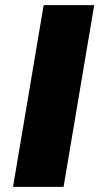

<svg xmlns="http://www.w3.org/2000/svg" viewBox="-20 -732 389 752"><path d="M151 -712H349L229 0H31Z"/></svg>

Font: Nebula Sans Black
Style: Regular
Weight: 900
Italic angle: -9°
Designer: Paul D. Hunt for Adobe (as Source Sans)
Foundry: Nebula Entertainment & Broadcasting LLC
Version: Version 1.010